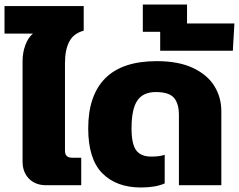

<svg xmlns="http://www.w3.org/2000/svg" viewBox="-45 -821 1059 851"><path d="M55 -105V-550Q55 -588 67.5 -621.5Q80 -655 101 -672H-25V-794H326V-685Q281 -673 262 -636.5Q243 -600 243 -541V-153Q243 -122 274 -122H315V0H160Q112 0 83.5 -29Q55 -58 55 -105Z M346 -252Q346 -398 421.5 -474Q497 -550 650 -550Q747 -550 811 -519.5Q875 -489 905.5 -439Q936 -389 936 -328V0H748V-311Q748 -362 726 -387.5Q704 -413 646 -413Q589 -413 563.5 -375Q538 -337 538 -252Q538 -183 558.5 -155Q579 -127 625 -127Q664 -127 685 -135V-8Q644 10 580 10Q471 10 408.5 -53Q346 -116 346 -252Z M665 -680H588V-801H784V-717H994L987 -596H665Z"/></svg>

Font: Kanit Bold
Style: Regular
Weight: 700
Designer: Katatrad Team
Foundry: CadsonDemak
Version: Version 1.000